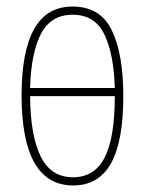

<svg xmlns="http://www.w3.org/2000/svg" viewBox="-20 -557 443 587"><path d="M357 -264Q357 -124 319 -57Q281 10 204 10Q46 10 46 -266Q46 -400 84.5 -468.5Q123 -537 202 -537Q287 -537 322 -464Q357 -391 357 -264ZM202 -512Q136 -512 105.5 -454Q75 -396 72 -288H331Q328 -392 299 -452Q270 -512 202 -512ZM203 -15Q269 -15 300 -75.5Q331 -136 331 -263H72Q73 -142 104.5 -78.5Q136 -15 203 -15Z"/></svg>

Font: Noto Sans ExtraCondensed Thin
Style: Regular
Weight: 100
Width: 2
Designer: Monotype Design Team
Foundry: Monotype Imaging Inc.
Version: Version 2.013; ttfautohint (v1.8.4.7-5d5b)